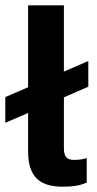

<svg xmlns="http://www.w3.org/2000/svg" viewBox="-49 -694 367 724"><path d="M284 -367V-464L192 -424V-674H57V-365L-29 -328V-231L57 -268V-124C57 -30 97 10 189 10C226 10 250 6 278 -5V-98C263 -93 247 -91 231 -91C205 -91 192 -101 192 -135V-327Z"/></svg>

Font: Kanit Medium
Style: Regular
Weight: 500
Designer: Katatrad Team
Foundry: CadsonDemak
Version: Version 1.000;PS 001.000;hotconv 1.0.88;makeotf.lib2.5.64775